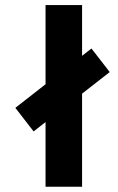

<svg xmlns="http://www.w3.org/2000/svg" viewBox="-20 -710 454 739"><path d="M155.3 8.8H295.9V-349.6L402.3 -432.6L332 -523.4L295.9 -495.1V-690.4H155.3V-385.7L39.1 -294.9L109.4 -204.1L155.3 -240.2Z"/></svg>

Font: Post No Bills Colombo
Style: ExtraBold
Weight: 900
Designer: Kosala Senevirathne, Siva Puranthara, Lasantha Premarathna, Tharique Azeez
Foundry: Mooniak
Version: Version 1.220 ; ttfautohint (v1.5)